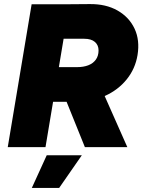

<svg xmlns="http://www.w3.org/2000/svg" viewBox="-20 -721 703 941"><path d="M214 -222 243 -392H358Q389 -392 412.5 -401Q436 -410 449.5 -428.5Q463 -447 463 -474Q463 -500 445 -515.5Q427 -531 393 -531H266L294 -700L419 -701Q499 -702 556 -669.5Q613 -637 639.5 -580.5Q666 -524 654 -451Q643 -384 601 -332Q559 -280 494.5 -251Q430 -222 351 -222ZM18 0 135 -700H320L203 0ZM396 0 285 -275 436 -379 604 0ZM136 200 209 40H381L270 200Z"/></svg>

Font: Figtree Light Black
Style: Italic
Weight: 900
Italic angle: -9.5°
Version: Version 2.000